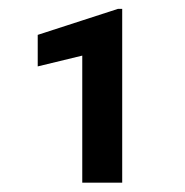

<svg xmlns="http://www.w3.org/2000/svg" viewBox="-20 -730 410 425"><path d="M250.5 -710.4V-325.7H162.1V-606.9L63.5 -583V-652.8L241.2 -710.4Z"/></svg>

Font: Vazirmatn UI FD Medium
Style: Regular
Weight: 500
Designer: Saber Rastikerdar
Foundry: Saber Rastikerdar
Version: Version 33.003